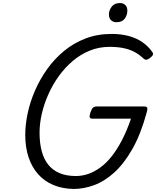

<svg xmlns="http://www.w3.org/2000/svg" viewBox="-20 -1223 1026 1262"><path d="M465 19Q391 18 332 -6.5Q273 -31 231.5 -77Q190 -123 168 -188.5Q146 -254 146 -336Q146 -404 162 -479Q178 -554 210.5 -628.5Q243 -703 290.5 -769.5Q338 -836 401 -888Q464 -940 542 -970Q620 -1000 714 -1000Q775 -1000 825.5 -986.5Q876 -973 915 -946.5Q954 -920 981 -881Q989 -870 984.5 -861.5Q980 -853 966 -842Q953 -832 943 -830.5Q933 -829 920 -841Q895 -865 864 -881.5Q833 -898 793 -906.5Q753 -915 700 -915Q631 -915 570.5 -890.5Q510 -866 459 -823Q408 -780 367.5 -724Q327 -668 298.5 -604.5Q270 -541 255 -476Q240 -411 240 -351Q240 -282 254.5 -228.5Q269 -175 298.5 -139Q328 -103 373 -84.5Q418 -66 479 -66Q520 -66 560.5 -80Q601 -94 640 -122.5Q679 -151 714.5 -196Q750 -241 782 -302.5Q814 -364 841 -443H588Q573 -443 570 -452Q567 -461 574 -483Q582 -506 590.5 -514.5Q599 -523 614 -523H929Q944 -523 947.5 -514.5Q951 -506 944 -483Q905 -340 850 -243.5Q795 -147 731 -89Q667 -31 598.5 -6Q530 19 465 19ZM745 -1077Q724 -1077 710 -1090Q696 -1103 696 -1128Q696 -1155 714 -1179Q732 -1203 769 -1203Q789 -1203 803 -1190.5Q817 -1178 817 -1152Q817 -1124 800 -1100.5Q783 -1077 745 -1077Z"/></svg>

Font: Playwrite CZ
Style: Regular
Weight: 400
Designer: Veronika Burian, José Scaglione
Foundry: TypeTogether
Version: Version 1.002